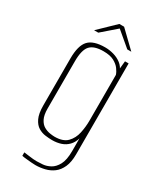

<svg xmlns="http://www.w3.org/2000/svg" viewBox="-191 -692 724 871"><g transform="rotate(30 171.5 -256.5)"><path d="M153 116Q144 116 132.5 115Q121 114 110.5 113Q100 112 92 111Q84 110 81 109V91Q92 92 112 95Q132 98 150 98Q162 98 181 96.5Q200 95 219.5 84.5Q239 74 252.5 49Q266 24 266 -23V-89Q259 -65 244 -49.5Q229 -34 208 -27Q187 -20 162 -20Q146 -20 126.5 -22.5Q107 -25 89.5 -35.5Q72 -46 60.5 -70Q49 -94 49 -137V-382Q49 -450 74.5 -477.5Q100 -505 161 -505Q184 -505 206.5 -498.5Q229 -492 246.5 -478.5Q264 -465 272 -443L265 -445L270 -495H289V-19Q289 22 277 48.5Q265 75 245.5 89.5Q226 104 201.5 110Q177 116 153 116ZM164 -39Q208 -39 229.5 -61Q251 -83 258 -116Q265 -149 265 -181V-421Q261 -434 250 -449Q239 -464 218.5 -475Q198 -486 163 -486Q114 -486 93.5 -463.5Q73 -441 73 -381V-134Q73 -100 83 -80.5Q93 -61 108 -52.5Q123 -44 138.5 -41.5Q154 -39 164 -39ZM78 -547 163 -629H188L273 -547H252L175 -612L100 -547Z"/></g></svg>

Font: Alumni Sans SC Thin
Style: Regular
Weight: 100
Designer: Robert E. Leuschke
Foundry: Robert E. Leuschke
Version: Version 1.018